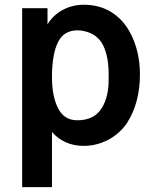

<svg xmlns="http://www.w3.org/2000/svg" viewBox="-20 -597 648 805"><path d="M566.7 -285.4Q566.7 -163.5 510.4 -78.1Q479.2 -34.4 431.8 -9.9Q384.4 14.6 330.2 14.6Q289.6 14.6 255.7 -0.5Q221.9 -15.6 197.9 -43.8V187.5H72.9V-562.5H179.2V-494.8Q202.1 -533.3 242.7 -555.2Q283.3 -577.1 331.2 -577.1Q395.8 -577.1 444.8 -547.4Q493.8 -517.7 525 -461.5Q566.7 -383.3 566.7 -285.4ZM435.4 -272.9Q437.5 -353.1 414.1 -403.6Q390.6 -454.2 332.3 -466.7Q318.8 -469.8 305.2 -469.8Q246.9 -469.8 222.4 -418.8Q197.9 -367.7 197.9 -272.9Q197.9 -193.8 223.4 -143.2Q249 -92.7 304.2 -92.7Q374 -92.7 405.7 -142.2Q437.5 -191.7 435.4 -272.9Z"/></svg>

Font: Vladivostok Bold
Style: Regular
Weight: 700
Width: 4
Designer: Michael Sharanda
Foundry: Michael Sharanda
Version: Version 1.005